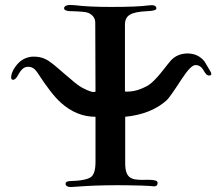

<svg xmlns="http://www.w3.org/2000/svg" viewBox="-20 -753 895 776"><path d="M807 -504C790 -526 767 -537 736 -537C709 -536 688 -527 671 -509C669 -507 655 -490 630 -458C611 -435 595 -419 582 -410C549 -390 517 -381 485 -383V-652C485 -691 507 -705 578 -708C602 -709 613 -713 612 -720C611 -731 600 -734 579 -731C550 -727 500 -725 430 -725C370 -725 321 -727 282 -732C254 -735 240 -731 239 -720C239 -713 246 -709 261 -708C303 -707 328 -705 337 -701C356 -692 365 -679 365 -661L366 -383C359 -378 342 -383 315 -397C301 -404 284 -417 265 -434C249 -447 233 -461 217 -475C195 -494 178 -507 166 -513C149 -522 130 -525 109 -524C82 -521 61 -509 44 -486C31 -469 25 -453 25 -440C25 -435 27 -432 30 -431C37 -429 44 -434 51 -446C68 -478 80 -483 95 -483C109 -483 121 -475 131 -460C169 -401 201 -360 226 -338C268 -300 315 -281 366 -281V-99C366 -67 360 -46 347 -37C334 -28 306 -22 261 -21C250 -20 245 -17 245 -10C245 -2 253 3 266 3C305 0 352 -3 407 -4C467 -5 515 -4 552 -3C578 -2 594 -1 601 0C612 1 617 -5 617 -13C617 -18 614 -22 609 -23C601 -26 584 -27 557 -26C510 -26 486 -33 486 -94V-281C557 -288 613 -311 654 -348C663 -357 683 -385 714 -433C739 -471 757 -490 770 -490C784 -490 795 -483 803 -468C810 -456 816 -449 822 -448C830 -447 834 -449 834 -454C834 -457 833 -461 830 -465Z"/></svg>

Font: GFS Fleischman
Style: Regular
Weight: 400
Designer: George Matthiopoulos
Foundry: George Matthiopoulos
Version: Version 1.0